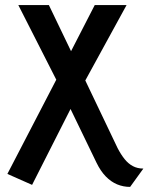

<svg xmlns="http://www.w3.org/2000/svg" viewBox="-20 -521 583 754"><path d="M442 61 315 -205 477 -501H352L259 -320L172 -501H52L201 -208L9 162L106 205L257 -93L359 118Q375 151 395.5 172Q416 193 440 203Q464 213 491 213L543 141Q520 141 502 131.5Q484 122 469.5 104Q455 86 442 61Z"/></svg>

Font: Advent Pro
Style: Bold
Weight: 700
Designer: VivaRado, Andreas Kalpakidis
Foundry: VivaRado, Andreas Kalpakidis
Version: Version 3.000